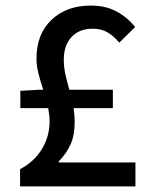

<svg xmlns="http://www.w3.org/2000/svg" viewBox="-20 -669 546 689"><path d="M52 0V-62Q102 -88 130 -133.5Q158 -179 158 -234Q158 -246 156.5 -257.5Q155 -269 153 -281H53V-343L120 -347H135Q126 -375 118.5 -403Q111 -431 111 -459Q111 -547 165 -598Q219 -649 305 -649Q359 -649 398 -628Q437 -607 465 -572L408 -516Q389 -539 366.5 -552.5Q344 -566 313 -566Q264 -566 236.5 -536Q209 -506 209 -455Q209 -427 215 -400.5Q221 -374 229 -347H385V-281H244Q248 -256 248 -233Q248 -185 234 -152.5Q220 -120 191 -90V-86H466V0Z"/></svg>

Font: Assistant SemiBold
Style: Regular
Weight: 600
Designer: Hebrew By Ben Nathan, Latin by Paul Hunt
Version: Version 3.000